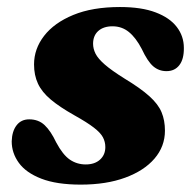

<svg xmlns="http://www.w3.org/2000/svg" viewBox="-20 -499 537 533"><path d="M217.9 -42.5Q243 -42.5 257.7 -55.9Q272.4 -69.3 272.4 -90.6Q272.4 -105.3 265.7 -117.9Q259.1 -130.4 240.6 -144.7Q222.2 -159 186 -179.2Q145.2 -202.2 120.8 -222.8Q96.3 -243.4 85.4 -266.8Q74.5 -290.2 74.5 -320.2Q74.5 -363.3 102.4 -399.4Q130.3 -435.6 183.4 -457.5Q236.5 -479.5 313.1 -479.5Q372.9 -479.5 412 -464.6Q451.2 -449.8 470.8 -424.1Q490.4 -398.5 490.4 -366.1Q490.8 -334.8 477.9 -318.2Q465.1 -301.5 442.2 -301.5Q421 -301.5 405.3 -315Q389.7 -328.4 373.4 -363.3Q357.2 -394.4 337.7 -410.2Q318.3 -426 292.3 -426Q267.5 -426 252.9 -413.1Q238.4 -400.2 238.4 -377.5Q238.4 -363.7 245.2 -350Q252 -336.4 270.7 -320Q289.5 -303.6 325.1 -281.3Q370.1 -254.1 394.6 -232Q419.2 -209.9 428.5 -187.4Q437.9 -165 437.9 -136.3Q437.9 -92.5 408.9 -58.7Q379.9 -25 327.5 -5.8Q275.1 13.5 204.2 13.5Q137.2 13.5 94.7 -3Q52.3 -19.4 32.4 -46.8Q12.5 -74.2 12.5 -106.5Q13.3 -134.7 26.1 -151.2Q38.8 -167.7 61.1 -167.7Q86.8 -167.7 103.8 -151.7Q120.8 -135.8 136.1 -103.5Q154.4 -69.2 174 -55.8Q193.7 -42.5 217.9 -42.5Z"/></svg>

Font: Fraunces Wonky
Style: Italic
Weight: 900
Italic angle: -16°
Version: Version 1.000;[b76b70a41]